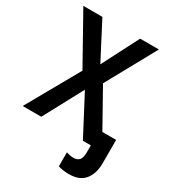

<svg xmlns="http://www.w3.org/2000/svg" viewBox="-219 -833 1055 1171"><g transform="rotate(30 308.5 -247.5)"><path d="M454 219Q432 219 411.5 216Q391 213 377 208V110Q389 114 401.5 116.5Q414 119 429 119Q454 119 468 103.5Q482 88 482 49V0H426L281 -276L133 0H2L210 -369L17 -714H151L285 -457L417 -714H549L357 -365L502 -106H599V57Q599 131 563.5 175Q528 219 454 219Z"/></g></svg>

Font: Noto Sans SemiCondensed SemiBold
Style: Regular
Weight: 600
Width: 4
Designer: Monotype Design Team
Foundry: Monotype Imaging Inc.
Version: Version 2.013; ttfautohint (v1.8.4.7-5d5b)